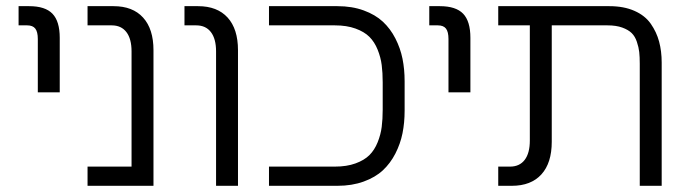

<svg xmlns="http://www.w3.org/2000/svg" viewBox="-20 -600 2217 620"><path d="M172.9 -478V-301.8H102.1V-474.1Q102.1 -497.1 94 -507.6Q85.9 -518.1 67.9 -518.1H40V-580.1H74.2Q126 -580.1 149.4 -555.7Q172.9 -531.2 172.9 -478Z M475.6 -438V0H262.7V-62H404.8V-434.1Q404.8 -474.6 388.2 -496.3Q371.6 -518.1 340.8 -518.1H262.7V-580.1H346.7Q408.7 -580.1 442.1 -543.2Q475.6 -506.3 475.6 -438Z M748.5 -438V0H677.7V-434.1Q677.7 -474.6 661.1 -496.3Q644.5 -518.1 613.8 -518.1H575.7V-580.1H619.6Q681.6 -580.1 715.1 -543.2Q748.5 -506.3 748.5 -438Z M1286.6 -337.9V-242.2Q1286.6 -204.1 1279.8 -169.9Q1272.9 -135.7 1256.8 -104.2Q1240.7 -72.8 1216.3 -50Q1191.9 -27.3 1154.3 -13.7Q1116.7 0 1069.8 0H848.6V-62H1061.5Q1099.6 -62 1127.9 -72.3Q1156.2 -82.5 1172.9 -99.1Q1189.5 -115.7 1199.5 -140.6Q1209.5 -165.5 1212.6 -190.2Q1215.8 -214.8 1215.8 -246.1V-334Q1215.8 -365.2 1212.6 -389.9Q1209.5 -414.6 1199.5 -439.5Q1189.5 -464.4 1172.9 -481Q1156.2 -497.6 1127.9 -507.8Q1099.6 -518.1 1061.5 -518.1H848.6V-580.1H1069.8Q1116.7 -580.1 1154.3 -566.4Q1191.9 -552.7 1216.3 -530Q1240.7 -507.3 1256.8 -475.8Q1272.9 -444.3 1279.8 -410.2Q1286.6 -376 1286.6 -337.9Z M1499 -478V-301.8H1428.2V-474.1Q1428.2 -497.1 1420.2 -507.6Q1412.1 -518.1 1394 -518.1H1366.2V-580.1H1400.4Q1452.1 -580.1 1475.6 -555.7Q1499 -531.2 1499 -478Z M2116.7 -397.9V0H2045.9V-394Q2045.9 -416.5 2044.2 -431.9Q2042.5 -447.3 2036.6 -464.8Q2030.8 -482.4 2019.8 -493.2Q2008.8 -503.9 1989.3 -511Q1969.7 -518.1 1941.9 -518.1H1761.7V-142.1Q1761.7 -73.7 1728.3 -36.9Q1694.8 0 1632.8 0H1588.9V-62H1627Q1657.7 -62 1674.3 -83.7Q1690.9 -105.5 1690.9 -146V-518.1H1588.9V-580.1H1947.8Q1994.6 -580.1 2028.8 -564.9Q2063 -549.8 2081.5 -523.2Q2100.1 -496.6 2108.4 -465.6Q2116.7 -434.6 2116.7 -397.9Z"/></svg>

Font: LT Superior
Style: Regular
Weight: 400
Designer: Daniel Lyons
Foundry: LyonsType
Version: Version 1.000